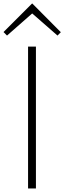

<svg xmlns="http://www.w3.org/2000/svg" viewBox="-65 -1076 367 1096"><path d="M140.1 -810.1V0H95.2V-810.1ZM120.1 -1055.2 282.2 -892.1 263.2 -873 119.1 -999 116.2 -997.1 -24.9 -873 -44.9 -893.1 118.2 -1056.2Z"/></svg>

Font: Sinkin Sans 200 X Light
Style: Regular
Weight: 200
Designer: Keith Bates
Foundry: K-Type
Version: Sinkin Sans (version 1.0)  by Keith Bates   •   © 2014   www